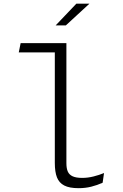

<svg xmlns="http://www.w3.org/2000/svg" viewBox="-20 -996 660 1028"><path d="M273.5 -738 296 -715.5H80.5L90.5 -765H335.5V-122.5Q335.5 -94.5 343 -77.5Q350.5 -60.5 369 -52Q387.5 -43.5 420.5 -43.5Q450 -43.5 480.8 -51.2Q511.5 -59 537 -69.5L529.5 -17.5Q500.5 -4.5 468.8 3.5Q437 11.5 400.5 11.5Q351.5 11.5 324 -2.8Q296.5 -17 285 -46.2Q273.5 -75.5 273.5 -124ZM332.5 -860 459 -976.5H389L278 -860Z"/></svg>

Font: Monaspace Argon Var ExtraLight
Style: Regular
Weight: 200
Designer: Riley Cran and the Lettermatic Team
Version: Version 1.200 (Monaspace Argon Var)